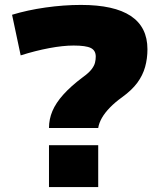

<svg xmlns="http://www.w3.org/2000/svg" viewBox="-20 -760 643 780"><path d="M179 -240Q179 -276 193 -309Q207 -342 237.5 -376Q268 -410 316 -446Q341 -464 352 -478.5Q363 -493 366 -505.5Q369 -518 369 -530Q369 -555 349 -565Q329 -575 279 -575Q236 -575 180 -564.5Q124 -554 64 -535L29 -700Q91 -719 165 -729.5Q239 -740 309 -740Q579 -740 579 -560Q579 -522 569.5 -488Q560 -454 538 -424Q516 -394 476 -365Q448 -345 427 -323.5Q406 -302 394 -281Q382 -260 379 -240ZM179 0V-170H379V0Z"/></svg>

Font: M PLUS 1 Black
Style: Regular
Weight: 900
Designer: Coji Morishita
Foundry: UNDERFOREST DESIGN
Version: Version 1.001